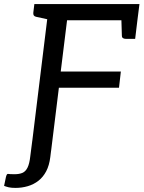

<svg xmlns="http://www.w3.org/2000/svg" viewBox="-78 -737 702 939"><path d="M74 0 162 -717H604L594 -638H250L219 -387H513L504 -308H210L172 0ZM-2 182Q-23 182 -35.5 179Q-48 176 -58 172L-49 129Q-45 112 -38.5 113.5Q-32 115 -6 115Q16 115 31.5 108.5Q47 102 56.5 83Q66 64 70 28L80 -50H178L168 31Q163 72 148 100.5Q133 129 110 147Q87 165 58 173.5Q29 182 -2 182ZM515 -663 594 -638 583 -547H537Q529 -547 523.5 -550.5Q518 -554 518 -563ZM192 -717 171 -639 98 -655Q90 -657 87 -662Q84 -667 85 -676L90 -717Z"/></svg>

Font: Aleo
Style: Italic
Weight: 400
Italic angle: -7°
Designer: Alessio Laiso
Foundry: Alessio Laiso
Version: Version 2.001;gftools[0.9.29]